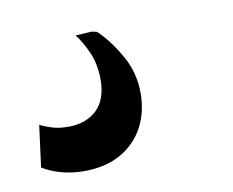

<svg xmlns="http://www.w3.org/2000/svg" viewBox="-42 -74 422 347"><g transform="rotate(-10 169.0 100.0)"><path d="M87.5 223Q65.5 223 45.8 217.5Q26 212 12 203L22 126.5Q33 132 46.2 135.8Q59.5 139.5 77.5 139Q107.5 138 126.2 120Q145 102 145.5 66Q145.5 37 135.8 15Q126 -7 115 -21L144 -23L154 -21Q176.5 0.5 194.5 32.5Q212.5 64.5 212.5 101.5Q212.5 136.5 197.8 164Q183 191.5 155.2 207.2Q127.5 223 87.5 223Z"/></g></svg>

Font: Merriweather 120pt
Style: Bold Italic
Weight: 700
Italic angle: -7.8°
Version: Version 2.101